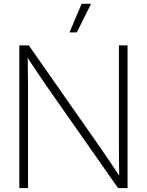

<svg xmlns="http://www.w3.org/2000/svg" viewBox="-20 -959 749 979"><path d="M78.6 0V-727.5H127L494.6 -201.7Q515.6 -171.4 539.8 -135.5Q564 -99.6 587.9 -63.5Q587.4 -98.6 586.9 -136.2Q586.4 -173.8 586.4 -202.6V-727.5H630.4V0H582L226.1 -507.8Q204.1 -539.1 177.5 -578.9Q150.9 -618.7 121.1 -664.1Q121.6 -617.2 122.3 -578.1Q123 -539.1 123 -508.3V0ZM334.5 -793.9 396 -939.5H444.3L371.6 -793.9Z"/></svg>

Font: Inter Display ExtraLight
Style: Regular
Weight: 200
Designer: Rasmus Andersson
Foundry: rsms
Version: Version 4.000;git-a52131595